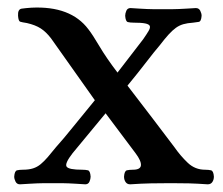

<svg xmlns="http://www.w3.org/2000/svg" viewBox="-20 -477 581 500"><path d="M434 -94Q450 -71 469 -53Q488 -35 514 -35Q523 -35 529.5 -33.5Q536 -32 537 -17Q537 -9 533 -3Q529 3 521 3Q492 1 472 0.5Q452 0 425 0Q398 0 373 0.5Q348 1 319 3Q311 3 307 -3Q303 -9 303 -17Q304 -32 310.5 -33.5Q317 -35 326 -35Q346 -35 347 -46.5Q348 -58 333 -78L255 -182L169 -78Q148 -51 153.5 -43Q159 -35 194 -35Q203 -35 209 -33.5Q215 -32 216 -17Q216 -11 213 -4Q210 3 202 3Q188 2 178 1.5Q168 1 159 0.5Q150 0 140.5 0Q131 0 118 0Q105 0 95.5 0Q86 0 76.5 0.5Q67 1 57 1.5Q47 2 32 3Q24 3 20.5 -4Q17 -11 17 -17Q18 -32 24.5 -33.5Q31 -35 39 -35Q55 -35 66 -38.5Q77 -42 86 -49.5Q95 -57 104.5 -68Q114 -79 126 -94Q145 -115 171.5 -148Q198 -181 227 -216L113 -377Q100 -394 86 -403Q72 -412 50 -417Q37 -419 32.5 -420.5Q28 -422 27 -436Q26 -453 36.5 -454.5Q47 -456 62 -457Q164 -462 210 -401Q221 -387 239 -356.5Q257 -326 286 -288L353 -375Q362 -388 367 -396.5Q372 -405 370 -409.5Q368 -414 358 -416Q348 -418 328 -418Q319 -418 313 -419.5Q307 -421 306 -436Q306 -442 309 -449Q312 -456 320 -456Q334 -455 344 -454.5Q354 -454 363 -453.5Q372 -453 381.5 -453Q391 -453 404 -453Q417 -453 426.5 -453Q436 -453 445.5 -453.5Q455 -454 465 -454.5Q475 -455 490 -456Q498 -456 501.5 -449Q505 -442 505 -436Q504 -421 497.5 -420Q491 -419 483 -418Q468 -417 457.5 -414Q447 -411 438 -404.5Q429 -398 419 -387Q409 -376 396 -359Q383 -344 361.5 -316Q340 -288 312 -254Q345 -211 377.5 -168.5Q410 -126 434 -94Z"/></svg>

Font: Alice
Style: Regular
Weight: 400
Designer: Cyreal (www.cyreal.org)
Foundry: Cyreal (www.cyreal.org)
Version: Version 1.010